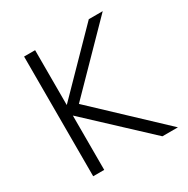

<svg xmlns="http://www.w3.org/2000/svg" viewBox="-183 -986 1120 1146"><g transform="rotate(-30 377.0 -412.5)"><path d="M134.5 0V-825H210.5V-447L580.5 -825H676.5L276.5 -416.5L718.5 0H611.5L210.5 -374.5V0Z"/></g></svg>

Font: Spartan Thin
Style: Regular
Weight: 400
Version: Version 1.004